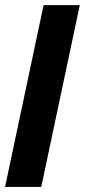

<svg xmlns="http://www.w3.org/2000/svg" viewBox="-35 -734 333 754"><path d="M278.3 -713.9 127 0H-15.1L136.2 -713.9Z"/></svg>

Font: XB Khoramshahr
Style: Bold Italic
Weight: 700
Italic angle: -12°
Designer: Behnam
Foundry: Irmug
Version: Version 8.005 2009